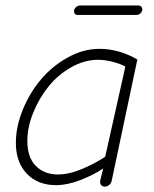

<svg xmlns="http://www.w3.org/2000/svg" viewBox="-20 -672 565 703"><path d="M265.1 -617.2Q251 -617.2 251 -631.8Q251 -638.7 257.8 -645.3Q264.6 -651.9 272 -651.9H486.8Q493.2 -651.9 497.1 -647.9Q501 -644 501 -638.2Q501 -629.4 494.4 -623.3Q487.8 -617.2 480 -617.2ZM185.1 5.9Q118.2 5.9 78.1 -36.1Q38.1 -78.1 38.1 -148.9Q38.1 -208.5 63.5 -270.5Q88.9 -332.5 130.4 -381.6Q171.9 -430.7 228.8 -461.9Q285.6 -493.2 344.2 -493.2Q415.5 -493.2 482.9 -454.1L389.2 -11.2Q387.2 -1 379.9 5.1Q372.6 11.2 363.8 11.2Q354.5 11.2 349.9 5.1Q345.2 -1 347.2 -12.2L357.9 -55.2Q322.3 -31.2 274.4 -12.7Q226.6 5.9 185.1 5.9ZM191.9 -33.2Q233.9 -33.2 283 -54.4Q332 -75.7 365.2 -98.1L439 -428.2Q423.3 -437.5 393.8 -445.3Q364.3 -453.1 338.9 -453.1Q288.6 -453.1 240 -425.3Q191.4 -397.5 157 -354.5Q122.6 -311.5 101.3 -258.5Q80.1 -205.6 80.1 -155.8Q80.1 -95.7 111.1 -64.5Q142.1 -33.2 191.9 -33.2Z"/></svg>

Font: Comic Neue Light
Style: Italic
Weight: 300
Italic angle: -12°
Designer: Craig Rozynski
Foundry: Craig Rozynski
Version: Version 2.003;hotconv 1.0.109;makeotfexe 2.5.65596